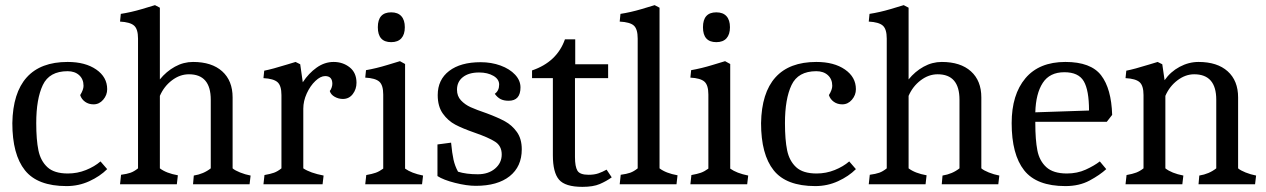

<svg xmlns="http://www.w3.org/2000/svg" viewBox="-20 -717 4927 747"><path d="M28 -238Q30 -356 84 -416Q138 -476 243 -476Q312 -476 354.5 -446.5Q397 -417 397 -370Q397 -347 381.5 -329Q366 -311 344 -311Q325 -311 311 -321Q297 -331 292 -347Q305 -368 305 -383Q305 -409 288 -424.5Q271 -440 243 -440Q172 -440 146.5 -386Q121 -332 121 -238Q121 -173 129.5 -132Q138 -91 164.5 -66.5Q191 -42 244 -42Q281 -42 314.5 -55.5Q348 -69 371 -89L397 -59Q369 -31 327.5 -12Q286 7 239 7Q126 7 77 -54.5Q28 -116 28 -238Z M517 -62V-567Q517 -604 501.5 -617.5Q486 -631 447 -633L450 -663Q489 -669 531.5 -681.5Q574 -694 583 -697L602 -687V-408Q627 -439 660.5 -457.5Q694 -476 731 -476Q804 -476 844.5 -439.5Q885 -403 885 -338V-62Q894 -54 914 -46Q934 -38 955 -34L951 0H731L734 -34Q772 -40 800 -62V-329Q800 -428 715 -428Q680 -428 649 -404.5Q618 -381 602 -344V-62Q627 -43 672 -35L668 0H447L451 -37Q474 -40 488 -45Q502 -50 517 -62Z M1075 -62V-347Q1075 -384 1059.5 -397.5Q1044 -411 1005 -413L1008 -442Q1039 -448 1097 -466L1130 -476L1148 -467L1158 -397Q1181 -432 1212 -454Q1243 -476 1278 -476Q1314 -476 1340.5 -455Q1367 -434 1367 -395Q1367 -370 1352.5 -351Q1338 -332 1314 -332Q1297 -332 1282 -340.5Q1267 -349 1263 -363Q1267 -367 1270 -375.5Q1273 -384 1273 -391Q1273 -421 1245 -421Q1227 -421 1207 -402Q1187 -383 1173.5 -353.5Q1160 -324 1160 -294V-62Q1187 -44 1239 -34L1235 0H1005L1009 -36Q1032 -40 1046 -45Q1060 -50 1075 -62Z M1471 -61V-349Q1471 -386 1455.5 -399.5Q1440 -413 1401 -415L1404 -444Q1444 -451 1486.5 -464Q1529 -477 1536 -479L1556 -468V-61Q1581 -43 1626 -34L1622 0H1401L1405 -36Q1428 -40 1442 -45Q1456 -50 1471 -61ZM1450 -611Q1450 -669 1502 -669Q1528 -669 1541.5 -654Q1555 -639 1555 -611Q1555 -583 1541.5 -568Q1528 -553 1502 -553Q1450 -553 1450 -611Z M1682 -32V-155L1735 -162Q1739 -120 1744.5 -95.5Q1750 -71 1762 -49Q1794 -39 1839 -39Q1880 -39 1906 -61Q1932 -83 1932 -116Q1932 -149 1906.5 -165.5Q1881 -182 1826 -201Q1780 -217 1751.5 -232Q1723 -247 1703 -275Q1683 -303 1683 -347Q1683 -407 1727.5 -441Q1772 -475 1850 -475Q1892 -475 1927.5 -462Q1963 -449 1984 -426.5Q2005 -404 2005 -377Q2005 -325 1959 -325Q1940 -325 1927.5 -331.5Q1915 -338 1905 -352Q1922 -364 1922 -388Q1922 -409 1899.5 -422Q1877 -435 1844 -435Q1804 -435 1781 -417Q1758 -399 1758 -368Q1758 -343 1773.5 -326.5Q1789 -310 1811 -300Q1833 -290 1874 -276Q1917 -260 1944.5 -245Q1972 -230 1991 -203.5Q2010 -177 2010 -136Q2010 -69 1963 -31.5Q1916 6 1831 6Q1796 6 1750.5 -5.5Q1705 -17 1682 -32Z M2131 -113V-413H2050V-443Q2147 -476 2178 -564H2218V-467H2346V-413H2217V-106Q2217 -69 2226.5 -53Q2236 -37 2270 -37Q2292 -37 2308 -42.5Q2324 -48 2340 -57L2360 -27Q2339 -12 2313.5 -1Q2288 10 2246 10Q2179 10 2155 -18Q2131 -46 2131 -113Z M2461 -62V-567Q2461 -604 2446 -617.5Q2431 -631 2391 -633L2394 -663Q2433 -669 2475.5 -681.5Q2518 -694 2527 -697L2546 -687V-62Q2571 -43 2616 -35L2612 0H2391L2395 -37Q2418 -40 2432 -45Q2446 -50 2461 -62Z M2736 -61V-349Q2736 -386 2720.5 -399.5Q2705 -413 2666 -415L2669 -444Q2709 -451 2751.5 -464Q2794 -477 2801 -479L2821 -468V-61Q2846 -43 2891 -34L2887 0H2666L2670 -36Q2693 -40 2707 -45Q2721 -50 2736 -61ZM2715 -611Q2715 -669 2767 -669Q2793 -669 2806.5 -654Q2820 -639 2820 -611Q2820 -583 2806.5 -568Q2793 -553 2767 -553Q2715 -553 2715 -611Z M2941 -238Q2943 -356 2997 -416Q3051 -476 3156 -476Q3225 -476 3267.5 -446.5Q3310 -417 3310 -370Q3310 -347 3294.5 -329Q3279 -311 3257 -311Q3238 -311 3224 -321Q3210 -331 3205 -347Q3218 -368 3218 -383Q3218 -409 3201 -424.5Q3184 -440 3156 -440Q3085 -440 3059.5 -386Q3034 -332 3034 -238Q3034 -173 3042.5 -132Q3051 -91 3077.5 -66.5Q3104 -42 3157 -42Q3194 -42 3227.5 -55.5Q3261 -69 3284 -89L3310 -59Q3282 -31 3240.5 -12Q3199 7 3152 7Q3039 7 2990 -54.5Q2941 -116 2941 -238Z M3430 -62V-567Q3430 -604 3414.5 -617.5Q3399 -631 3360 -633L3363 -663Q3402 -669 3444.5 -681.5Q3487 -694 3496 -697L3515 -687V-408Q3540 -439 3573.5 -457.5Q3607 -476 3644 -476Q3717 -476 3757.5 -439.5Q3798 -403 3798 -338V-62Q3807 -54 3827 -46Q3847 -38 3868 -34L3864 0H3644L3647 -34Q3685 -40 3713 -62V-329Q3713 -428 3628 -428Q3593 -428 3562 -404.5Q3531 -381 3515 -344V-62Q3540 -43 3585 -35L3581 0H3360L3364 -37Q3387 -40 3401 -45Q3415 -50 3430 -62Z M3916 -238Q3916 -349 3969.5 -412.5Q4023 -476 4125 -476Q4224 -476 4264 -424Q4304 -372 4307 -270L4286 -243H4008V-238Q4008 -173 4016 -132Q4024 -91 4051 -66.5Q4078 -42 4131 -42Q4171 -42 4204 -57Q4237 -72 4259 -89L4284 -59Q4259 -36 4219 -14.5Q4179 7 4125 7Q4013 7 3964.5 -54.5Q3916 -116 3916 -238ZM4121 -436Q4064 -436 4037 -394.5Q4010 -353 4008 -280L4217 -287Q4217 -366 4196.5 -401Q4176 -436 4121 -436Z M4429 -62V-347Q4429 -384 4413.5 -397.5Q4398 -411 4359 -413L4362 -442Q4393 -448 4451 -466L4484 -476L4502 -467L4511 -405Q4534 -438 4569.5 -457Q4605 -476 4643 -476Q4716 -476 4756.5 -439.5Q4797 -403 4797 -338V-62Q4806 -54 4826 -46Q4846 -38 4867 -34L4863 0H4643L4646 -34Q4684 -40 4712 -62V-329Q4712 -428 4626 -428Q4592 -428 4561 -404.5Q4530 -381 4514 -344V-62Q4538 -43 4584 -34L4580 0H4359L4363 -36Q4386 -40 4400.5 -45.5Q4415 -51 4429 -62Z"/></svg>

Font: Caladea
Style: Regular
Weight: 400
Designer: Carolina Giovagnoli and Andres Torresi
Foundry: Carolina Giovagnoli & Andres Torresi
Version: Version 1.001